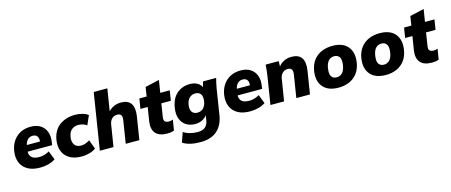

<svg xmlns="http://www.w3.org/2000/svg" viewBox="-54 -1467 5694 2422"><g transform="rotate(-15 2793.5 -256.0)"><path d="M299 11Q202 11 139 -25.5Q76 -62 49.5 -126.5Q23 -191 36 -275Q54 -387 128 -453Q202 -519 315 -519Q392 -519 443 -485.5Q494 -452 515 -393Q536 -334 523 -259L518 -224H198Q197 -175 227 -148Q257 -121 325 -121Q358 -121 390 -130Q422 -139 456 -159L501 -43Q458 -15 407 -2Q356 11 299 11ZM310 -402Q269 -402 244 -375.5Q219 -349 210 -308H382Q386 -356 367 -379Q348 -402 310 -402Z M841 11Q749 11 687.5 -25Q626 -61 600 -125Q574 -189 587 -272Q607 -395 690.5 -457Q774 -519 897 -519Q942 -519 989 -506.5Q1036 -494 1064 -470L1011 -350Q990 -367 959.5 -376Q929 -385 901 -385Q852 -385 815.5 -356Q779 -327 769 -263Q759 -203 785 -163.5Q811 -124 872 -124Q897 -124 927 -134Q957 -144 984 -162L1029 -43Q1000 -19 948.5 -4Q897 11 841 11Z M1081 0 1198 -736H1376L1330 -448Q1361 -483 1403 -501Q1445 -519 1494 -519Q1584 -519 1623 -464Q1662 -409 1644 -295L1597 0H1419L1466 -296Q1473 -343 1458 -363Q1443 -383 1410 -383Q1366 -383 1339 -356Q1312 -329 1305 -285L1259 0Z M1964 11Q1854 11 1808.5 -43.5Q1763 -98 1778 -197L1807 -377H1712L1733 -508H1828L1847 -628L2032 -670L2006 -508H2130L2109 -377H1985L1958 -204Q1951 -162 1969 -146.5Q1987 -131 2017 -131Q2033 -131 2044.5 -133Q2056 -135 2072 -141L2050 -4Q2027 5 2005 8Q1983 11 1964 11Z M2338 224Q2263 224 2206.5 210.5Q2150 197 2107 169L2152 42Q2187 66 2236.5 79Q2286 92 2332 92Q2401 92 2434.5 62.5Q2468 33 2477 -21L2487 -87Q2464 -54 2423.5 -34Q2383 -14 2332 -14Q2264 -14 2214.5 -45.5Q2165 -77 2142.5 -137.5Q2120 -198 2135 -284Q2154 -399 2224 -459Q2294 -519 2395 -519Q2449 -519 2490 -496.5Q2531 -474 2544 -437L2565 -508H2736Q2727 -474 2719 -439Q2711 -404 2706 -370L2654 -41Q2633 87 2554 155.5Q2475 224 2338 224ZM2396 -145Q2443 -145 2473.5 -175.5Q2504 -206 2513 -263Q2522 -325 2499 -356Q2476 -387 2430 -387Q2383 -387 2352 -356.5Q2321 -326 2312 -268Q2303 -207 2326.5 -176Q2350 -145 2396 -145Z M3041 11Q2944 11 2881 -25.5Q2818 -62 2791.5 -126.5Q2765 -191 2778 -275Q2796 -387 2870 -453Q2944 -519 3057 -519Q3134 -519 3185 -485.5Q3236 -452 3257 -393Q3278 -334 3265 -259L3260 -224H2940Q2939 -175 2969 -148Q2999 -121 3067 -121Q3100 -121 3132 -130Q3164 -139 3198 -159L3243 -43Q3200 -15 3149 -2Q3098 11 3041 11ZM3052 -402Q3011 -402 2986 -375.5Q2961 -349 2952 -308H3124Q3128 -356 3109 -379Q3090 -402 3052 -402Z M3309 0 3368 -370Q3378 -437 3382 -508H3553L3551 -438Q3581 -479 3625.5 -499Q3670 -519 3722 -519Q3812 -519 3851 -464Q3890 -409 3872 -295L3825 0H3647L3694 -296Q3701 -343 3685.5 -363Q3670 -383 3638 -383Q3595 -383 3567.5 -356Q3540 -329 3533 -285L3487 0Z M4199 11Q4063 11 3997.5 -65Q3932 -141 3952 -272Q3965 -354 4007 -409Q4049 -464 4112.5 -491.5Q4176 -519 4254 -519Q4390 -519 4454.5 -443Q4519 -367 4499 -236Q4486 -154 4444.5 -99Q4403 -44 4340 -16.5Q4277 11 4199 11ZM4209 -121Q4251 -121 4281 -151Q4311 -181 4322 -246Q4334 -322 4311 -354.5Q4288 -387 4243 -387Q4200 -387 4170.5 -357Q4141 -327 4130 -262Q4118 -186 4140.5 -153.5Q4163 -121 4209 -121Z M4816 11Q4680 11 4614.5 -65Q4549 -141 4569 -272Q4582 -354 4624 -409Q4666 -464 4729.5 -491.5Q4793 -519 4871 -519Q5007 -519 5071.5 -443Q5136 -367 5116 -236Q5103 -154 5061.5 -99Q5020 -44 4957 -16.5Q4894 11 4816 11ZM4826 -121Q4868 -121 4898 -151Q4928 -181 4939 -246Q4951 -322 4928 -354.5Q4905 -387 4860 -387Q4817 -387 4787.5 -357Q4758 -327 4747 -262Q4735 -186 4757.5 -153.5Q4780 -121 4826 -121Z M5421 11Q5311 11 5265.5 -43.5Q5220 -98 5235 -197L5264 -377H5169L5190 -508H5285L5304 -628L5489 -670L5463 -508H5587L5566 -377H5442L5415 -204Q5408 -162 5426 -146.5Q5444 -131 5474 -131Q5490 -131 5501.5 -133Q5513 -135 5529 -141L5507 -4Q5484 5 5462 8Q5440 11 5421 11Z"/></g></svg>

Font: Winston ExtraBold
Style: Italic
Weight: 800
Italic angle: -9°
Designer: Original fonts by Vernon Adams / Changes by Cristiano Sobral
Foundry: Original fonts by Vernon Adams / Changes by Cristiano Sobral
Version: Version 2.503;July 17, 2020;FontCreator 13.0.0.2655 64-bit